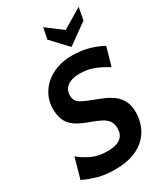

<svg xmlns="http://www.w3.org/2000/svg" viewBox="-232 -1048 1007 1161"><g transform="rotate(-30 272.0 -467.5)"><path d="M218 14Q149.5 14 96 -1.2Q42.5 -16.5 3 -36.5L43 -178.5Q73.5 -151.5 121.5 -128.2Q169.5 -105 233 -105Q271.5 -105 298.2 -114.2Q325 -123.5 339.2 -143.5Q353.5 -163.5 353.5 -196Q353.5 -226.5 340.2 -246.2Q327 -266 299.2 -281Q271.5 -296 227 -311.5Q189 -325 160.2 -340.2Q131.5 -355.5 112.2 -375.5Q93 -395.5 83.2 -423.8Q73.5 -452 73.5 -491Q73.5 -539.5 93 -580.2Q112.5 -621 147.2 -651Q182 -681 229 -697.5Q276 -714 331 -714Q405 -714 460.2 -696Q515.5 -678 543.5 -660.5L507 -533Q456.5 -564.5 413.5 -580.2Q370.5 -596 320 -596Q284.5 -596 258.2 -586.5Q232 -577 217.5 -557.8Q203 -538.5 203 -509.5Q203 -471 234.5 -452.5Q266 -434 314 -416.5Q347 -404.5 379.8 -390.2Q412.5 -376 439.2 -355.2Q466 -334.5 482 -302.8Q498 -271 498 -224Q498 -182 483.5 -139.8Q469 -97.5 436.2 -62.8Q403.5 -28 349.8 -7Q296 14 218 14ZM358.5 -760 254 -871.5 270 -949 379.5 -866.5 517 -949 501 -862.5Z"/></g></svg>

Font: Cabin
Style: Bold Italic
Weight: 700
Width: 4
Italic angle: -10°
Designer: Pablo Impallari
Foundry: Pablo Impallari. http://www.impallari.com Igino Marini. http://www.ikern.com
Version: Version 3.001